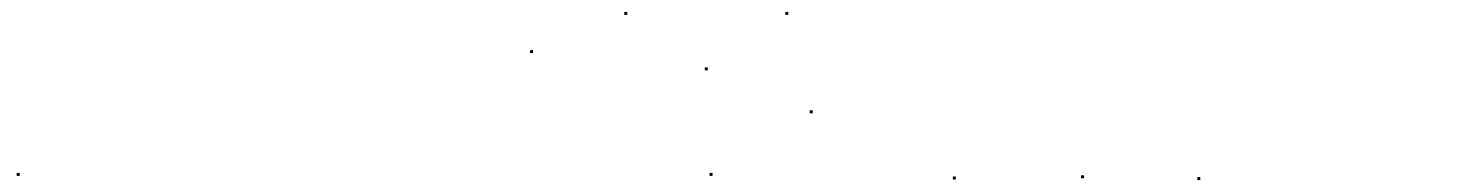

<svg xmlns="http://www.w3.org/2000/svg" viewBox="-20 -287 2455 322"><path d="M8 8V3H13V8Z M869 -198V-203H874V-198Z M1027 -262V-267H1032V-262Z M1162 -169V-174H1167V-169ZM1297 -262V-267H1302V-262ZM1170 8V3H1175V8ZM1338 -97V-102H1343V-97Z M1578 14V9H1583V14ZM1793 12V7H1798V12ZM1988 15V10H1993V15Z"/></svg>

Font: FRB American Cursive Just Beginnings
Style: Italic
Weight: 400
Italic angle: -25°
Version: Version 2.0;Modular Font Editor K font №1